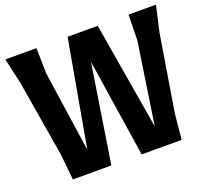

<svg xmlns="http://www.w3.org/2000/svg" viewBox="-127 -905 1143 1060"><g transform="rotate(-20 444.5 -375.0)"><path d="M187 -750 190 -600 259 -127 370 -750H547L653 -120L725 -600L728 -750H889L855 -600L781 -146L767 0H532L444 -576L354 0H128L113 -150L38 -600L4 -750Z"/></g></svg>

Font: Farro
Style: Bold
Weight: 700
Designer: Aceler Chua
Foundry: Grayscale Limited
Version: Version 1.101